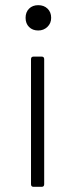

<svg xmlns="http://www.w3.org/2000/svg" viewBox="-20 -724 296 743"><path d="M100 -11V-495Q100 -505 110 -505H141Q151 -505 151 -495V-11Q151 -1 141 -1H110Q100 -1 100 -11ZM128 -704Q150 -704 164 -690.5Q178 -677 178 -655Q178 -634 163.5 -620Q149 -606 128 -606Q106 -606 92.5 -619.5Q79 -633 79 -655Q79 -677 92.5 -690.5Q106 -704 128 -704Z"/></svg>

Font: Barlow GEO Light
Style: Regular
Weight: 300
Designer: Jeremy Tribby
Foundry: Tribby Type
Version: Version 1.408